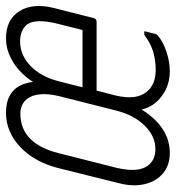

<svg xmlns="http://www.w3.org/2000/svg" viewBox="7 -583 586 640"><g transform="rotate(-90 300.0 -263.0)"><path d="M244 -536Q336 -536 347 -446Q374 -488 412.5 -512Q451 -536 492 -536Q555 -536 583 -491Q611 -446 593 -375L560 -245Q558 -234 547 -234H318L302 -172Q285 -102 314 -67Q338 -37 387 -37Q418 -37 446 -45Q474 -53 504 -75H516Q514 -66 511.5 -56.5Q509 -47 507 -38Q506 -34 502 -30Q480 -12 447 -1Q414 10 382 10Q336 10 300 -16.5Q264 -43 255 -84Q196 10 110 10Q70 10 43 -12Q16 -34 6.5 -72.5Q-3 -111 9 -158L59 -359Q79 -440 129.5 -488Q180 -536 244 -536ZM482 -489Q436 -489 400 -454Q364 -419 349 -360L329 -281H520L542 -369Q558 -437 539 -465Q520 -489 482 -489ZM60 -165Q44 -95 68 -63Q87 -38 123 -38Q166 -38 201 -73.5Q236 -109 251 -167L300 -361Q316 -430 291 -465Q273 -488 241 -488Q141 -488 109 -359Z"/></g></svg>

Font: Recursive Mn Lnr St Lt
Style: Italic
Weight: 300
Italic angle: -15°
Monospace: yes
Version: Version 1.079;hotconv 1.0.112;makeotfexe 2.5.65598; ttfautoh